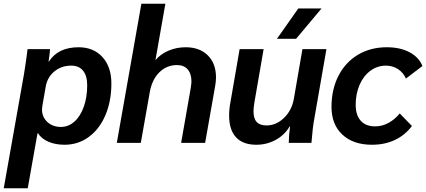

<svg xmlns="http://www.w3.org/2000/svg" viewBox="-54 -762 2273 1024"><path d="M74 -367Q85 -434 93 -500H213Q211 -471 205 -434H207Q256 -510 365 -510Q445 -510 492.5 -457.5Q540 -405 540 -317Q540 -223 508.5 -148.5Q477 -74 420 -32Q363 10 290 10Q242 10 204.5 -6Q167 -22 149 -51H146L94 242H-34ZM411 -307Q411 -358 389 -385Q367 -412 326 -412Q274 -412 236.5 -381.5Q199 -351 190 -301L172 -198Q170 -184 170 -178Q170 -138 198.5 -111.5Q227 -85 271 -85Q311 -85 343 -113.5Q375 -142 393 -193Q411 -244 411 -307Z M700 -742H828L775 -441Q801 -473 844 -491.5Q887 -510 936 -510Q1011 -510 1054.5 -466.5Q1098 -423 1098 -349Q1098 -328 1093 -300L1040 0H912L963 -291Q967 -317 967 -328Q967 -369 947 -392Q927 -415 890 -415Q835 -415 796 -376.5Q757 -338 745 -272L697 0H569Z M1168 -146Q1168 -181 1175 -217L1224 -500H1352L1303 -217Q1298 -187 1298 -169Q1298 -130 1315 -111.5Q1332 -93 1367 -93Q1419 -93 1460.5 -133Q1502 -173 1513 -234L1559 -500H1687L1622 -127Q1614 -87 1607 0H1486Q1487 -48 1493 -88H1491Q1464 -42 1416.5 -16Q1369 10 1313 10Q1242 10 1205 -29.5Q1168 -69 1168 -146ZM1537 -717H1661L1525 -555H1423Z M1714 -192Q1714 -285 1751 -357.5Q1788 -430 1855 -470Q1922 -510 2009 -510Q2080 -510 2130 -483.5Q2180 -457 2199 -410L2111 -343Q2097 -375 2068.5 -393.5Q2040 -412 2004 -412Q1959 -412 1922 -385Q1885 -358 1864 -310Q1843 -262 1843 -203Q1843 -148 1870 -118Q1897 -88 1947 -88Q1984 -88 2018 -106.5Q2052 -125 2078 -157L2143 -90Q2106 -41 2052 -15.5Q1998 10 1930 10Q1830 10 1772 -44Q1714 -98 1714 -192Z"/></svg>

Font: Sarabun
Style: Bold Italic
Weight: 700
Italic angle: -10°
Designer: Suppakit Chalermlarp | Katatrad Co.,Ltd.
Foundry: Cadson Demak Co.,Ltd.
Version: Version 1.000; ttfautohint (v1.6)